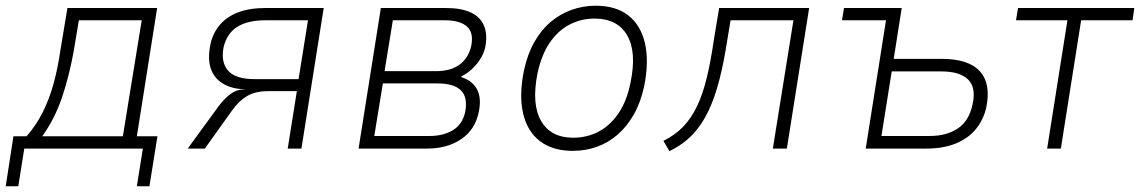

<svg xmlns="http://www.w3.org/2000/svg" viewBox="-37 -520 3990 672"><path d="M-17 132 10 -43H56Q90 -82 112.5 -127Q135 -172 150 -225.5Q165 -279 174 -342L199 -492H513L442 -43H514L486 132H442L463 0H48L27 132ZM111 -43H393L459 -449H239L221 -341Q205 -253 180 -179Q155 -105 111 -43Z M620 0 728 -148Q749 -176 770.5 -191.5Q792 -207 816 -207H820L819 -208Q778 -208 746.5 -225.5Q715 -243 702 -276.5Q689 -310 699 -362Q707 -403 732 -432.5Q757 -462 797 -477Q837 -492 893 -492H1096L1018 0H970L1002 -201H902Q857 -201 828 -184Q799 -167 775 -133L680 0ZM855 -243H1008L1041 -449H892Q829 -449 792.5 -425.5Q756 -402 745 -352Q736 -301 762 -272Q788 -243 855 -243Z M1218 0 1296 -492H1523Q1578 -492 1611.5 -476Q1645 -460 1657.5 -429Q1670 -398 1661 -353Q1656 -332 1643.5 -312.5Q1631 -293 1614 -277.5Q1597 -262 1577 -252L1578 -250Q1618 -237 1633.5 -205.5Q1649 -174 1638 -125Q1625 -65 1576.5 -32.5Q1528 0 1458 0ZM1273 -44H1465Q1514 -44 1547.5 -64Q1581 -84 1591 -127Q1601 -180 1576 -204Q1551 -228 1495 -228H1303ZM1309 -271H1490Q1540 -271 1571 -293.5Q1602 -316 1612 -358Q1622 -405 1597.5 -427Q1573 -449 1520 -449H1338Z M1968 8Q1898 8 1853.5 -25.5Q1809 -59 1794 -122.5Q1779 -186 1797 -274Q1809 -330 1833 -372.5Q1857 -415 1890 -443Q1923 -471 1963.5 -485.5Q2004 -500 2048 -500Q2118 -500 2161.5 -466.5Q2205 -433 2220 -370Q2235 -307 2218 -220Q2206 -163 2182 -120.5Q2158 -78 2125.5 -49.5Q2093 -21 2053 -6.5Q2013 8 1968 8ZM1969 -38Q2017 -38 2057.5 -59Q2098 -80 2127.5 -123Q2157 -166 2170 -232Q2192 -338 2158 -396.5Q2124 -455 2044 -455Q1997 -455 1956.5 -434Q1916 -413 1887 -370.5Q1858 -328 1844 -262Q1823 -155 1857 -96.5Q1891 -38 1969 -38Z M2306 9 2285 -27Q2327 -48 2355 -77.5Q2383 -107 2403 -149Q2423 -191 2437 -249Q2451 -307 2462 -384L2480 -492H2795L2717 0H2668L2740 -449H2520L2509 -383Q2497 -304 2481 -241.5Q2465 -179 2442.5 -131.5Q2420 -84 2387.5 -49.5Q2355 -15 2306 9Z M2993 0 3064 -449H2910L2917 -492H3119L3091 -314H3259Q3353 -314 3392.5 -270.5Q3432 -227 3415 -144Q3405 -100 3378 -67.5Q3351 -35 3307.5 -17.5Q3264 0 3207 0ZM3048 -44H3216Q3276 -44 3315.5 -70.5Q3355 -97 3367 -155Q3380 -214 3351 -242Q3322 -270 3258 -270H3084Z M3628 0 3699 -449H3519L3526 -492H3933L3927 -449H3747L3676 0Z"/></svg>

Font: Nunito Sans 7pt SemiCondensed ExtraLight
Style: Italic
Weight: 250
Width: 4
Italic angle: -9°
Designer: Vernon Adams
Foundry: Vernon Adams
Version: Version 3.101;gftools[0.9.27]